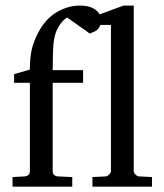

<svg xmlns="http://www.w3.org/2000/svg" viewBox="-20 -703 601 703"><path d="M536.6 -19.5H318.4V-54.7L366.7 -57.1Q372.6 -57.1 379.4 -63.7Q386.2 -70.3 386.2 -76.2V-611.8H347.7Q341.3 -594.2 326.9 -587.9Q312.5 -581.5 308.6 -580.1Q307.1 -581.5 294.7 -590.3Q282.2 -599.1 266.6 -610.1Q251 -621.1 238.8 -629.6Q226.6 -638.2 226.1 -638.7Q206.5 -628.4 190.4 -597.9Q174.3 -567.4 173.8 -503.9L172.9 -446.3H284.2V-399.9H172.9V-77.1Q172.9 -59.1 191.4 -57.1L244.6 -54.7V-19.5H25.9V-54.7L70.3 -57.1Q89.4 -59.1 89.4 -77.1V-399.9H31.7V-431.6L89.4 -448.2Q89.4 -492.7 96.2 -521.7Q103 -550.8 119.6 -583Q146 -633.8 187.3 -658.2Q228.5 -682.6 272.9 -682.6Q301.3 -682.6 319.3 -673.6Q337.4 -664.6 344.7 -650.4L432.6 -682.6H469.7V-76.2Q469.7 -70.3 476.3 -63.7Q482.9 -57.1 488.8 -57.1L536.6 -54.7Z"/></svg>

Font: Annapurna SIL
Style: Regular
Weight: 400
Designer: Peter Martin, Annie Olsen
Foundry: SIL International
Version: Version 2.000